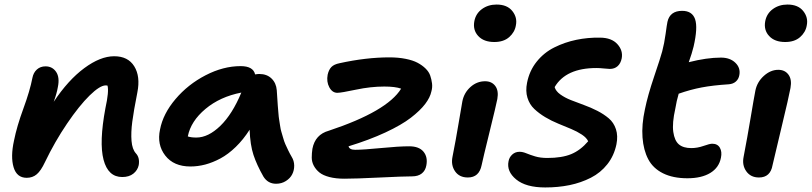

<svg xmlns="http://www.w3.org/2000/svg" viewBox="-20 -763 3534 836"><path d="M512.2 7.8Q450.7 7.8 430.9 -67.4Q411.1 -142.6 439 -292Q455.1 -365.2 448.2 -390.1Q446.3 -391.1 439.9 -391.1Q415 -391.1 370.1 -347.2Q325.2 -303.2 272 -224.9Q218.8 -146.5 175.8 -57.1Q158.2 -19.5 140.1 -4.2Q122.1 11.2 96.2 11.2Q53.2 11.2 39.3 -34.4Q25.4 -80.1 41 -150.9Q53.2 -212.4 81.8 -290.3Q110.4 -368.2 121.1 -423.8Q125.5 -446.8 140.6 -460.4Q155.8 -474.1 178.2 -474.1Q208 -474.1 224.4 -450Q240.7 -425.8 231.9 -383.8Q227.1 -355.5 213.9 -319.8Q276.9 -414.6 346.9 -466.3Q417 -518.1 477.1 -518.1Q537.6 -518.1 564.7 -474.1Q591.8 -430.2 578.1 -360.8Q562 -279.3 555.9 -232.7Q549.8 -186 552.7 -149.4Q555.7 -112.8 571.8 -95.2Q589.4 -76.2 584 -43.9Q579.1 -21.5 560.5 -6.8Q542 7.8 512.2 7.8Z M809.1 -38.1Q736.3 -38.1 699.5 -85.7Q662.6 -133.3 676.8 -199.2Q689.9 -267.6 744.1 -331.5Q798.3 -395.5 875.2 -435.3Q952.1 -475.1 1027.8 -475.1Q1082.5 -475.1 1090.8 -439Q1102.5 -440.9 1108.9 -440.9Q1142.1 -440.9 1162.4 -421.1Q1182.6 -401.4 1185.1 -370.1Q1185.5 -365.2 1187.3 -336.7Q1189 -308.1 1189.5 -303.5Q1189.9 -298.8 1191.9 -274.7Q1193.8 -250.5 1195.1 -244.4Q1196.3 -238.3 1199.2 -218Q1202.1 -197.8 1205.1 -189.2Q1208 -180.7 1212.6 -163.6Q1217.3 -146.5 1222.4 -135.3Q1227.5 -124 1234.6 -109.1Q1241.7 -94.2 1250 -80.1Q1260.7 -63 1261 -42.2Q1261.2 -21.5 1252.4 -4.2Q1243.7 13.2 1224.9 25.1Q1206.1 37.1 1182.1 37.1Q1146.5 37.1 1127 5.9Q1098.1 -44.9 1083.7 -88.4Q1069.3 -131.8 1066.9 -198.2Q1039.6 -155.3 1006.6 -123.3Q973.6 -91.3 939.9 -73.2Q906.2 -55.2 873.8 -46.6Q841.3 -38.1 809.1 -38.1ZM797.9 -169.9V-168.9Q812 -164.1 835 -164.1Q886.7 -164.1 939.2 -214.8Q991.7 -265.6 1030.8 -359.9Q938 -341.8 874.5 -288.6Q811 -235.4 797.9 -169.9Z M1479.5 15.1Q1441.9 15.1 1414.1 7.8Q1386.2 0.5 1370.8 -12Q1355.5 -24.4 1346.4 -41.3Q1337.4 -58.1 1337.4 -76.9Q1337.4 -95.7 1340.3 -115.2Q1352.1 -177.2 1411.6 -193.8Q1666 -278.3 1726.6 -377Q1701.2 -386.2 1653.3 -386.2Q1594.2 -386.2 1530 -372.6Q1465.8 -358.9 1448.7 -358.9Q1426.8 -358.9 1413.8 -383.1Q1400.9 -407.2 1406.7 -438Q1411.6 -459.5 1422.9 -471.2Q1434.1 -482.9 1458.5 -487.8Q1574.2 -513.2 1675.3 -513.2Q1714.4 -513.2 1746.1 -506.8Q1777.8 -500.5 1798.1 -489.7Q1818.4 -479 1833 -464.6Q1847.7 -450.2 1853.3 -433.8Q1858.9 -417.5 1861.1 -399.9Q1863.3 -382.3 1858.4 -365.2Q1853 -338.9 1831.3 -310.3Q1809.6 -281.7 1768.8 -250.2Q1728 -218.8 1658.2 -186.3Q1588.4 -153.8 1497.6 -126Q1501.5 -110.8 1526.4 -110.8Q1561.5 -110.8 1639.2 -118.4Q1716.8 -126 1761.7 -126Q1804.7 -126 1824 -102.5Q1843.3 -79.1 1836.4 -43Q1832.5 -20.5 1816.7 -7.8Q1800.8 4.9 1774.4 4.9Q1736.8 4.9 1632.3 10Q1527.8 15.1 1479.5 15.1Z M2132.3 -580.1Q2086.4 -580.1 2062.3 -606.2Q2038.1 -632.3 2045.4 -670.9Q2051.8 -704.1 2078.6 -723.6Q2105.5 -743.2 2142.1 -743.2Q2188.5 -743.2 2210.9 -714.8Q2233.4 -686.5 2226.1 -651.9Q2221.2 -622.6 2197 -601.3Q2172.9 -580.1 2132.3 -580.1ZM2017.1 9.8Q1980 9.8 1961.4 -17.1Q1942.9 -43.9 1950.2 -80.1Q1964.8 -153.8 1976.6 -224.9Q1988.3 -295.9 1993.2 -321.8Q2000.5 -358.9 2028.3 -384Q2056.2 -409.2 2092.3 -409.2Q2121.1 -409.2 2136.5 -388.7Q2151.9 -368.2 2145.5 -332Q2140.1 -304.2 2111.3 -187.3Q2082.5 -70.3 2077.1 -43.9Q2066.4 9.8 2017.1 9.8Z M2354 53.2Q2270 53.2 2227.5 18.3Q2185.1 -16.6 2194.3 -61Q2197.3 -78.1 2210.4 -90.1Q2223.6 -102.1 2242.2 -102.1Q2255.9 -102.1 2271.7 -95.5Q2287.6 -88.9 2310.3 -82Q2333 -75.2 2363.3 -75.2Q2426.3 -75.2 2466.8 -91.8Q2507.3 -108.4 2541 -147.9Q2534.2 -163.1 2513.7 -176.8Q2493.2 -190.4 2467 -201.4Q2440.9 -212.4 2410.9 -224.6Q2380.9 -236.8 2354 -252.9Q2327.1 -269 2306.4 -288.6Q2285.6 -308.1 2276.6 -337.4Q2267.6 -366.7 2274.9 -402.8Q2285.2 -455.1 2316.9 -494.6Q2348.6 -534.2 2393.8 -556.6Q2439 -579.1 2489.3 -589.6Q2539.6 -600.1 2593.3 -599.1Q2643.1 -598.6 2668.2 -570.8Q2693.4 -543 2687 -508.8Q2682.6 -486.8 2669.2 -474.9Q2655.8 -462.9 2635.3 -462.9Q2628.4 -462.9 2609.9 -464.8Q2591.3 -466.8 2577.1 -466.8Q2443.8 -466.8 2395 -383.8Q2399.9 -366.2 2419.4 -352.1Q2439 -337.9 2465.3 -327.4Q2491.7 -316.9 2522.2 -305.9Q2552.7 -294.9 2580.8 -280.5Q2608.9 -266.1 2630.6 -247.8Q2652.3 -229.5 2661.9 -200.4Q2671.4 -171.4 2664.1 -134.8Q2653.8 -85 2624.5 -47.9Q2595.2 -10.7 2552.5 11Q2509.8 32.7 2460.2 43Q2410.6 53.2 2354 53.2Z M2973.1 13.2Q2910.2 13.2 2866.7 -8.5Q2823.2 -30.3 2802.5 -69.8Q2781.7 -109.4 2777.6 -164.6Q2773.4 -219.7 2788.1 -287.1Q2800.3 -347.2 2828.1 -429.4Q2856 -511.7 2863.3 -539.1Q2872.6 -574.2 2878.2 -615.7Q2883.8 -657.2 2886.2 -668Q2897 -715.8 2950.2 -715.8Q2994.1 -715.8 3006.6 -679.2Q3019 -642.6 3000 -560.1Q2993.2 -531.7 2979 -492.2Q3057.6 -512.2 3119.1 -512.2Q3158.7 -512.2 3181.9 -489.7Q3205.1 -467.3 3199.2 -436Q3196.3 -418.9 3184.3 -408.2Q3172.4 -397.5 3153.3 -396Q3084.5 -391.6 3035.4 -382.3Q2986.3 -373 2935.1 -355Q2925.8 -323.7 2920.4 -290Q2906.2 -227.1 2911.6 -188.7Q2917 -150.4 2936 -134.3Q2955.1 -118.2 2990.2 -118.2Q3016.6 -118.2 3043.5 -127.7Q3070.3 -137.2 3081.1 -137.2Q3104.5 -137.2 3114.5 -119.6Q3124.5 -102.1 3119.1 -76.2Q3110.8 -33.2 3072.8 -10Q3034.7 13.2 2973.1 13.2Z M3398.9 -580.1Q3353 -580.1 3328.9 -606.2Q3304.7 -632.3 3312 -670.9Q3318.4 -704.1 3345.2 -723.6Q3372.1 -743.2 3408.7 -743.2Q3455.1 -743.2 3477.5 -714.8Q3500 -686.5 3492.7 -651.9Q3487.8 -622.6 3463.6 -601.3Q3439.5 -580.1 3398.9 -580.1ZM3284.7 9.8Q3248.5 9.8 3229.5 -17.1Q3210.4 -43.9 3217.8 -80.1Q3234.4 -166.5 3248.3 -250Q3262.2 -333.5 3269 -368.2Q3276.4 -405.8 3305.7 -432.4Q3335 -459 3368.7 -459Q3397.9 -459 3413.3 -437.7Q3428.7 -416.5 3421.9 -379.9Q3415.5 -344.2 3381.8 -204.1Q3348.1 -64 3343.8 -43.9Q3334.5 9.8 3284.7 9.8Z"/></svg>

Font: Shantell Sans Irregular
Style: Italic
Weight: 600
Italic angle: -11.31°
Designer: Stephen Nixon, Anya Danilova, Shantell Martin
Foundry: Arrow Type
Version: Version 1.006;[9816181b4]